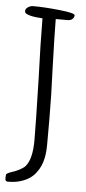

<svg xmlns="http://www.w3.org/2000/svg" viewBox="-56 -685 364 811"><g transform="rotate(5 126.0 -280.0)"><path d="M-2 82V74Q-1 70 -1 65Q-1 61 13 55Q61 40 78 22Q106 -9 106 -91Q106 -157 101 -347Q95 -514 95 -602V-606Q92 -606 85.5 -607Q79 -608 71 -608Q53 -610 42 -613Q27 -617 21 -623Q19 -627 19 -631Q19 -640 29.5 -647Q40 -654 51 -654Q101 -654 165 -647Q229 -640 229 -631Q229 -621 221.5 -614.5Q214 -608 202 -608H151Q151 -555 156 -397Q161 -280 161 -187V-80Q161 -45 156 -21Q149 16 128 43Q106 74 62 87Q40 94 9 94Q-2 94 -2 82Z"/></g></svg>

Font: Amatic SC
Style: Bold
Weight: 700
Designer: Multiple Designers
Foundry: Vernon Adams
Version: Version 2.505